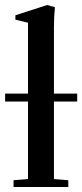

<svg xmlns="http://www.w3.org/2000/svg" viewBox="-37 -746 328 766"><path d="M17.1 0V-26.9L74.7 -31.7V-340.8H-16.6V-372.6H74.7V-655.3L24.4 -667.5V-685.1L151.4 -726.1L182.1 -717.3Q178.2 -679.2 178.2 -636.2V-372.6H271V-340.8H178.2V-31.7L235.4 -26.9V0Z"/></svg>

Font: Elstob 18pt SemiBold
Style: Regular
Weight: 600
Designer: Peter S. Baker
Version: Version 1.015